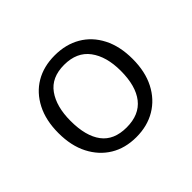

<svg xmlns="http://www.w3.org/2000/svg" viewBox="-87 -817 503 503"><g transform="rotate(-45 164.0 -565.5)"><path d="M163 -414Q122 -414 91.5 -432.5Q61 -451 43.5 -485Q26 -519 26 -566Q26 -613 43.5 -647Q61 -681 91.5 -699Q122 -717 163 -717Q204 -717 235 -699Q266 -681 283.5 -647Q301 -613 301 -566Q301 -519 283.5 -485Q266 -451 235 -432.5Q204 -414 163 -414ZM163 -450Q210 -450 233.5 -480Q257 -510 257 -566Q257 -619 233.5 -650.5Q210 -682 163 -682Q116 -682 93.5 -650.5Q71 -619 71 -566Q71 -510 93.5 -480Q116 -450 163 -450Z"/></g></svg>

Font: Muli ExtraLight
Style: Regular
Weight: 250
Designer: Vernon Adams
Foundry: Vernon Adams
Version: Version 2.100; ttfautohint (v1.8.1.43-b0c9)